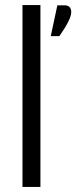

<svg xmlns="http://www.w3.org/2000/svg" viewBox="-20 -740 302 760"><path d="M235 -719Q262 -719 262 -691.5Q262 -664 215 -597H181L207 -719ZM69 -720H140V0H69Z"/></svg>

Font: Khand
Style: Regular
Weight: 400
Designer: Devanagari: Sanchit Sawaria, Jyotish Sonowal; Latin: Satya Rajpurohit
Foundry: Indian Type Foundry
Version: Version 1.100;PS 1.0;hotconv 1.0.78;makeotf.lib2.5.61930; tt